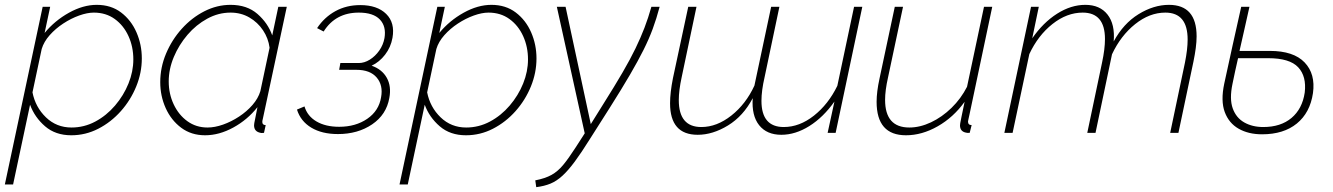

<svg xmlns="http://www.w3.org/2000/svg" viewBox="-50 -548 5497 792"><path d="M126 -520H157L134 -412Q176 -463 234.5 -495.5Q293 -528 349 -528Q408 -528 449.5 -496.5Q491 -465 513 -414.5Q535 -364 535 -307Q535 -248 512 -191.5Q489 -135 448.5 -89.5Q408 -44 355.5 -17Q303 10 244 10Q179 10 136 -27Q93 -64 74 -116L4 213H-30ZM245 -22Q297 -22 343 -46.5Q389 -71 424.5 -112.5Q460 -154 480 -203.5Q500 -253 500 -303Q500 -355 480 -399Q460 -443 423.5 -469.5Q387 -496 337 -496Q310 -496 276.5 -484Q243 -472 211 -451Q179 -430 155 -403Q131 -376 122 -346L84 -167Q96 -106 139.5 -64Q183 -22 245 -22Z M796 10Q739 10 697.5 -21Q656 -52 633.5 -102Q611 -152 611 -209Q611 -270 635 -327Q659 -384 700 -429.5Q741 -475 793 -501.5Q845 -528 901 -528Q969 -528 1012 -490.5Q1055 -453 1073 -402L1098 -520H1133L1034 -57Q1032 -50 1032 -45Q1032 -32 1046 -32L1039 0Q1035 0 1031.5 0.5Q1028 1 1025 0Q998 -5 998 -31Q998 -35 999 -40.5Q1000 -46 1003 -60.5Q1006 -75 1012 -106Q971 -54 912.5 -22Q854 10 796 10ZM806 -22Q836 -22 870 -34Q904 -46 936 -67Q968 -88 991.5 -115Q1015 -142 1024 -172L1062 -351Q1057 -390 1035 -423Q1013 -456 978.5 -476Q944 -496 901 -496Q851 -496 805 -471Q759 -446 723.5 -404.5Q688 -363 667 -313Q646 -263 646 -212Q646 -161 666.5 -117.5Q687 -74 723 -48Q759 -22 806 -22Z M1344 5Q1278 5 1234 -21.5Q1190 -48 1175 -96L1206 -109Q1218 -69 1255.5 -47Q1293 -25 1349 -25Q1417 -25 1465 -58Q1513 -91 1522 -147Q1531 -196 1504 -228Q1477 -260 1420 -260H1349L1354 -288H1430Q1453 -288 1475.5 -302Q1498 -316 1514.5 -339.5Q1531 -363 1536 -391Q1544 -439 1517 -467.5Q1490 -496 1430 -496Q1334 -496 1285 -418L1258 -432Q1288 -477 1333.5 -502Q1379 -527 1436 -527Q1506 -527 1543 -490.5Q1580 -454 1569 -392Q1562 -353 1538.5 -322.5Q1515 -292 1483 -277Q1526 -262 1545.5 -227Q1565 -192 1556 -144Q1544 -75 1485 -35Q1426 5 1344 5Z M1754 -520H1785L1762 -412Q1804 -463 1862.5 -495.5Q1921 -528 1977 -528Q2036 -528 2077.5 -496.5Q2119 -465 2141 -414.5Q2163 -364 2163 -307Q2163 -248 2140 -191.5Q2117 -135 2076.5 -89.5Q2036 -44 1983.5 -17Q1931 10 1872 10Q1807 10 1764 -27Q1721 -64 1702 -116L1632 213H1598ZM1873 -22Q1925 -22 1971 -46.5Q2017 -71 2052.5 -112.5Q2088 -154 2108 -203.5Q2128 -253 2128 -303Q2128 -355 2108 -399Q2088 -443 2051.5 -469.5Q2015 -496 1965 -496Q1938 -496 1904.5 -484Q1871 -472 1839 -451Q1807 -430 1783 -403Q1759 -376 1750 -346L1712 -167Q1724 -106 1767.5 -64Q1811 -22 1873 -22Z M2158 196Q2199 188 2225 173.5Q2251 159 2273 132.5Q2295 106 2324 61L2362 2L2247 -520H2283L2387 -36L2440 -121Q2486 -194 2518 -249Q2550 -304 2571.5 -348.5Q2593 -393 2608.5 -433.5Q2624 -474 2637 -520H2671Q2658 -471 2642.5 -429Q2627 -387 2604.5 -342Q2582 -297 2548.5 -239.5Q2515 -182 2465 -103L2383 26Q2348 82 2321 118.5Q2294 155 2270 177Q2246 199 2220.5 209.5Q2195 220 2162 224Z M3397 0H3364L3392 -129Q3346 -64 3288.5 -28Q3231 8 3173 8Q3113 8 3081.5 -31.5Q3050 -71 3055 -143Q3016 -69 2953 -30.5Q2890 8 2828 8Q2714 8 2714 -122Q2714 -144 2717 -170Q2720 -196 2726 -226L2789 -520H2823L2762 -230Q2750 -175 2750 -135Q2750 -24 2843 -24Q2907 -24 2967 -71.5Q3027 -119 3062 -195L3131 -520H3165L3104 -230Q3091 -174 3091 -132Q3091 -24 3183 -24Q3248 -24 3307.5 -71Q3367 -118 3404 -194L3473 -520H3507Z M3687 10Q3566 10 3566 -128Q3566 -169 3578 -224L3641 -520H3675L3613 -228Q3601 -175 3601 -136Q3601 -22 3701 -22Q3745 -22 3790.5 -43.5Q3836 -65 3875 -103Q3914 -141 3939 -190L4009 -520H4043L3949 -75Q3947 -66 3945 -57Q3943 -48 3943 -47Q3943 -32 3958 -32L3950 0Q3941 1 3934 -1Q3910 -6 3910 -31Q3910 -34 3911 -40Q3912 -46 3916 -65.5Q3920 -85 3929 -128Q3883 -64 3818 -27Q3753 10 3687 10Z M4203 -520H4235L4208 -390Q4253 -455 4310.5 -491.5Q4368 -528 4427 -528Q4487 -528 4518.5 -488Q4550 -448 4544 -377Q4584 -451 4646.5 -489.5Q4709 -528 4772 -528Q4886 -528 4886 -398Q4886 -376 4882.5 -349.5Q4879 -323 4873 -294L4811 0H4777L4838 -290Q4849 -345 4849 -385Q4849 -496 4757 -496Q4692 -496 4632.5 -448.5Q4573 -401 4537 -324L4469 0H4435L4496 -290Q4508 -346 4508 -387Q4508 -496 4416 -496Q4351 -496 4291.5 -449Q4232 -402 4196 -325L4127 0H4093Z M5156 6Q5100 6 5059.5 -17Q5019 -40 5002 -86Q4985 -132 5000 -203Q5017 -282 5034.5 -361Q5052 -440 5070 -520H5104Q5094 -474 5083.5 -428.5Q5073 -383 5063 -338H5188Q5286 -338 5331.5 -290.5Q5377 -243 5366 -164Q5354 -83 5299.5 -38.5Q5245 6 5156 6ZM5034 -202Q5021 -140 5035 -101Q5049 -62 5082.5 -43Q5116 -24 5161 -24Q5233 -24 5277.5 -61.5Q5322 -99 5332 -166Q5340 -233 5305 -270.5Q5270 -308 5181 -308H5057Q5051 -281 5045 -254.5Q5039 -228 5034 -202Z"/></svg>

Font: Raleway ExtraLight
Style: Italic
Weight: 200
Italic angle: -12°
Designer: Matt McInerney, Pablo Impallari, Rodrigo Fuenzalida
Foundry: Matt McInerney, Pablo Impallari, Rodrigo Fuenzalida
Version: Version 4.026